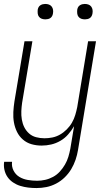

<svg xmlns="http://www.w3.org/2000/svg" viewBox="-25 -729 545 972"><path d="M160 223Q138 223 117.5 220.5Q97 218 77.5 212Q58 206 41 194.5Q24 183 13 167Q2 151 -2.5 131Q-7 111 -4 90H36Q33 114 43.5 134.5Q54 155 73 166.5Q92 178 115.5 182Q139 186 163 186Q183 186 203.5 181.5Q224 177 243.5 166.5Q263 156 278 139.5Q293 123 304 104Q315 85 321 65Q327 45 331 24L350 -90Q337 -68 320 -48.5Q303 -29 280.5 -16Q258 -3 234 2.5Q210 8 186 8Q159 8 134.5 1Q110 -6 91 -22.5Q72 -39 61 -61.5Q50 -84 45.5 -109.5Q41 -135 42.5 -162Q44 -189 48 -215L99 -520H139L87 -209Q84 -188 83 -166.5Q82 -145 85.5 -124Q89 -103 98 -85Q107 -67 122 -53.5Q137 -40 157.5 -34.5Q178 -29 200 -29Q220 -29 240 -33Q260 -37 278.5 -47.5Q297 -58 313 -74Q329 -90 339.5 -108.5Q350 -127 356 -147Q362 -167 366 -187L421 -520H461L370 30Q366 55 357.5 80Q349 105 335.5 127.5Q322 150 302.5 169Q283 188 259 200.5Q235 213 210 218Q185 223 160 223ZM405 -631Q395 -631 386.5 -634Q378 -637 372.5 -644Q367 -651 366 -660.5Q365 -670 366 -680Q367 -686 370 -692Q373 -698 379 -702Q385 -706 391.5 -707.5Q398 -709 404 -709Q414 -709 422.5 -706Q431 -703 436.5 -696Q442 -689 443.5 -679.5Q445 -670 443 -660Q442 -654 439 -648Q436 -642 430.5 -638Q425 -634 418 -632.5Q411 -631 405 -631ZM205 -631Q195 -631 186.5 -634Q178 -637 172.5 -644Q167 -651 166 -660.5Q165 -670 166 -680Q167 -686 170 -692Q173 -698 179 -702Q185 -706 191.5 -707.5Q198 -709 204 -709Q214 -709 222.5 -706Q231 -703 236.5 -696Q242 -689 243.5 -679.5Q245 -670 243 -660Q242 -654 239 -648Q236 -642 230.5 -638Q225 -634 218 -632.5Q211 -631 205 -631Z"/></svg>

Font: Iosevka Extralight
Style: Italic
Weight: 200
Italic angle: -9°
Monospace: yes
Designer: Belleve Invis
Foundry: Belleve Invis
Version: Version 32.5.0; ttfautohint (v1.8.4)